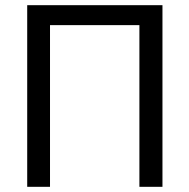

<svg xmlns="http://www.w3.org/2000/svg" viewBox="-20 -717 731 741"><path d="M85 -697H607V4H518V-620H173V4H85Z"/></svg>

Font: Repo Regular
Style: Regular
Weight: 400
Designer: Stefan Peev
Foundry: Context Ltd
Version: Version 1.502